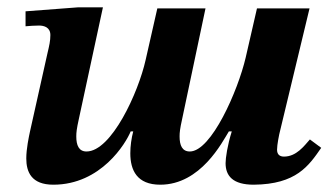

<svg xmlns="http://www.w3.org/2000/svg" viewBox="-20 -496 917 526"><path d="M126 10C257 10 325 -104 338 -136H345C340 -117 337 -96 337 -76C337 -30 355 10 419 10C530 10 589 -107 607 -136H615C603 -98 598 -63 598 -49C598 -14 618 10 675 10C792 9 826 -42 860 -91L829 -114C813 -96 792 -67 758 -67C746 -67 739 -73 739 -86C739 -100 745 -128 745 -128L828 -473H684L653 -338C632 -248 559 -81 500 -81C479 -81 472 -98 472 -122C472 -133 473 -143 479 -170L543 -473H411L379 -332C359 -242 285 -81 217 -81C196 -81 189 -98 189 -122C189 -133 190 -143 196 -170L262 -476H195L50 -465V-424C63 -425 73 -426 87 -426C101 -426 118 -421 118 -400C118 -384 115 -371 110 -350L62 -135C59 -121 52 -88 52 -62C52 -25 66 10 126 10Z"/></svg>

Font: STIX Two Text
Style: Bold Italic
Weight: 700
Italic angle: -12°
Designer: Ross Mills, John Hudson & Paul Hanslow, Tiro Typeworks Ltd; with prior portions MicroPress Inc. and Coen Hoffman, Elsevi
Foundry: Tiro Typeworks Ltd
Version: Version 2.13 b171